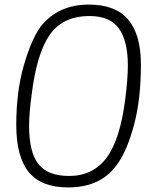

<svg xmlns="http://www.w3.org/2000/svg" viewBox="-20 -809 683 838"><path d="M282 -41Q386 -41 445.5 -121Q505 -201 527 -379Q538 -466 538 -523Q538 -630 499 -684.5Q460 -739 371 -739Q254 -739 197 -657Q140 -575 118 -395Q107 -313 107 -260Q107 -144 148 -92.5Q189 -41 282 -41ZM277 9Q160 9 105.5 -58Q51 -125 51 -263Q51 -409 83.5 -522Q116 -635 156 -691Q232 -789 368 -789Q484 -789 539.5 -723.5Q595 -658 595 -527Q595 -377 565.5 -266Q536 -155 495 -97Q425 9 277 9Z"/></svg>

Font: Tanohe Sans Light
Style: Italic
Weight: 300
Designer: Village Type and Design LLC & Cristiano Sobral
Foundry: Cooper Hewitt Smithsonian Design Museum
Version: Version 1.00;September 29, 2021;FontCreator 13.0.0.2655 64-b